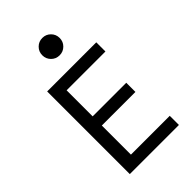

<svg xmlns="http://www.w3.org/2000/svg" viewBox="-275 -1049 1150 1150"><g transform="rotate(-45 300.0 -473.5)"><path d="M112.8 0H528.8V-77.6H200V-324.2H484.6V-401.8H200V-622.4H528.8V-700H112.8ZM245.2 -873.6Q245.2 -842.8 266.6 -821.4Q287.9 -800 318.8 -800Q349.6 -800 371 -821.4Q392.4 -842.7 392.4 -873.6Q392.4 -904.4 371 -925.8Q349.7 -947.2 318.8 -947.2Q288 -947.2 266.6 -925.8Q245.2 -904.5 245.2 -873.6Z"/></g></svg>

Font: CommitMonoV142 ExtLt
Style: Regular
Weight: 200
Monospace: yes
Designer: Eigil Nikolajsen
Foundry: Eigil Nikolajsen
Version: Version 1.142